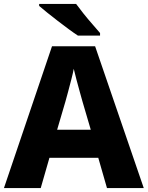

<svg xmlns="http://www.w3.org/2000/svg" viewBox="-20 -951 747 971"><path d="M521 0 477 -153H230L186 0H0L243 -717H461L707 0ZM397 -438Q392 -456 383.5 -486.5Q375 -517 366.5 -549Q358 -581 353 -603Q349 -581 340.5 -548.5Q332 -516 324 -485.5Q316 -455 311 -438L269 -295H439ZM365 -931Q381 -909 403 -881.5Q425 -854 447.5 -828.5Q470 -803 486 -784V-771H374Q354 -784 327.5 -803.5Q301 -823 272.5 -845Q244 -867 219 -887Q194 -907 178 -921V-931Z"/></svg>

Font: Noto Sans Kannada ExtraBold
Style: Regular
Weight: 800
Designer: Jelle Bosma - Monotype Design Team
Foundry: Monotype Imaging Inc.
Version: Version 2.005; ttfautohint (v1.8.4.7-5d5b)